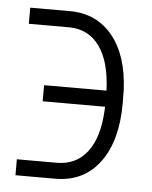

<svg xmlns="http://www.w3.org/2000/svg" viewBox="-44 -566 478 603"><g transform="rotate(5 195.0 -264.0)"><path d="M91.8 -289.6H288.6Q285.2 -380.4 250.5 -428.7Q215.8 -477.1 154.3 -477.5H27.3V-528.3H154.8Q237.8 -527.3 287.6 -465.8Q337.4 -404.3 342.3 -296.4L342.8 -253.9Q342.8 -136.7 293 -68.8Q243.2 -1 154.8 0H26.9V-50.3H152.8Q213.4 -50.3 248.5 -95.7Q283.7 -141.1 288.1 -228L288.6 -238.8H91.8Z"/></g></svg>

Font: Roboto Condensed Light
Style: Regular
Weight: 300
Designer: Google
Version: Version 2.134; 2016